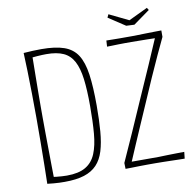

<svg xmlns="http://www.w3.org/2000/svg" viewBox="-90 -921 1047 1024"><g transform="rotate(-10 434.0 -409.0)"><path d="M179 11Q165 11 150 10.5Q135 10 119 8.5Q103 7 85 5L107 -28Q124 -25 139 -23.5Q154 -22 168.5 -21Q183 -20 196 -20Q260 -20 297.5 -42Q335 -64 353 -107.5Q371 -151 376.5 -215.5Q382 -280 382 -364Q382 -451 374.5 -510.5Q367 -570 347.5 -607Q328 -644 292.5 -660.5Q257 -677 200 -677Q179 -677 151 -675Q123 -673 96 -669L82 -704Q108 -706 132 -707Q156 -708 178 -708Q254 -708 301 -691.5Q348 -675 373 -636Q398 -597 407.5 -529.5Q417 -462 417 -361Q417 -282 412 -221Q407 -160 393.5 -116Q380 -72 353.5 -44Q327 -16 284.5 -2.5Q242 11 179 11ZM85 5Q86 -35 87 -95Q88 -155 88.5 -222.5Q89 -290 89 -352Q89 -415 88 -481.5Q87 -548 85.5 -606.5Q84 -665 82 -704L125 -702Q125 -687 124.5 -653.5Q124 -620 123.5 -577Q123 -534 122.5 -489.5Q122 -445 122 -407.5Q122 -370 122 -348Q122 -311 122.5 -265Q123 -219 123.5 -172Q124 -125 124.5 -85Q125 -45 125.5 -20.5Q126 4 126 4ZM528 -693Q541 -693 559 -692.5Q577 -692 597.5 -692Q618 -692 639.5 -692Q661 -692 681 -692Q708 -693 735 -693.5Q762 -694 786 -694.5Q810 -695 826 -695V-660Q808 -622 783.5 -569.5Q759 -517 732 -455.5Q705 -394 677 -329Q654 -276 631 -223.5Q608 -171 587.5 -123Q567 -75 549 -33Q575 -33 600.5 -33Q626 -33 650 -33Q674 -33 693 -33Q718 -34 743.5 -34.5Q769 -35 793 -35.5Q817 -36 834 -36L830 0Q817 0 798 -0.5Q779 -1 757.5 -1.5Q736 -2 714 -2.5Q692 -3 672 -3Q652 -3 629.5 -3Q607 -3 585 -2.5Q563 -2 543.5 -1.5Q524 -1 510 -1L509 -33Q541 -104 577 -184.5Q613 -265 647 -344Q690 -441 727 -525.5Q764 -610 785 -660Q763 -661 741 -661Q719 -661 698 -661.5Q677 -662 658 -662Q640 -662 621.5 -662Q603 -662 586 -661.5Q569 -661 553.5 -660.5Q538 -660 526 -660ZM690 -750 646 -752 555 -812 563 -829 668 -778 771 -827 779 -814Z"/></g></svg>

Font: Truculenta Thin
Style: Regular
Weight: 250
Version: Version 1.002